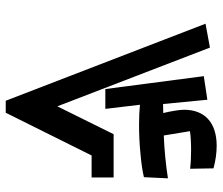

<svg xmlns="http://www.w3.org/2000/svg" viewBox="-72 -810 761 656"><g transform="rotate(90 308.0 -482.5)"><path d="M284.7 -462.4H352.5L338.4 -580.6C358.9 -578.6 381.8 -577.6 407.2 -577.6C439.9 -577.6 473.1 -579.1 506.3 -582.5C539.1 -585.4 565.9 -589.4 585.9 -594.2L589.8 -676.3C542.5 -668.9 493.7 -664.1 443.4 -662.1L428.7 -751.5C444.8 -753.9 465.8 -755.4 492.2 -755.4C516.1 -755.4 538.1 -754.4 557.1 -752L555.7 -832C527.8 -839.4 502.4 -842.8 478.5 -842.8C400.9 -842.8 355.5 -803.2 355.5 -731.4C355.5 -716.3 360.4 -686 366.7 -660.2L335.9 -659.7L321.3 -811L240.7 -798.8ZM324.7 -122.1H365.7L511.7 -415.5H586.9V-490.7H439L343.8 -298.3L143.1 -819.8L61.5 -804.7Z"/></g></svg>

Font: SG Kara
Style: Regular
Weight: 400
Designer: Damoon Khanjanzadeh
Version: Version 1.000